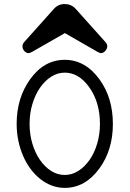

<svg xmlns="http://www.w3.org/2000/svg" viewBox="-20 -914 642 951"><path d="M300.8 -617.7Q402.3 -617.7 472.7 -521Q506.3 -474.6 522.7 -419.4Q539.1 -364.3 539.1 -300.3Q539.1 -171.4 472.7 -80.1Q402.3 16.6 300.8 16.6Q267.6 16.6 237.3 5.4Q207 -5.9 180.4 -26.6Q153.8 -47.4 132.1 -76.4Q110.4 -105.5 95 -140.6Q79.6 -175.8 71 -216.3Q62.5 -256.8 62.5 -300.3Q62.5 -428.2 128.9 -521Q198.2 -617.7 300.8 -617.7ZM420.9 -483.4Q369.6 -554.2 300.8 -554.2Q264.6 -554.2 232.9 -533.7Q201.2 -513.2 177.5 -478.5Q153.8 -443.8 140.1 -397.7Q126.5 -351.6 126.5 -300.3Q126.5 -249 140.1 -203.1Q153.8 -157.2 177.5 -122.6Q201.2 -87.9 232.9 -67.6Q264.6 -47.4 300.8 -47.4Q336.4 -47.4 368.2 -67.6Q399.9 -87.9 423.8 -122.3Q447.8 -156.7 461.4 -202.9Q475.1 -249 475.1 -300.3Q475.1 -408.7 420.9 -483.4ZM100.6 -706.5 248 -871.1Q268.6 -894 300.5 -894Q332.5 -894 354 -871.1L501.5 -706.5Q506.3 -701.2 508.8 -696.3Q511.2 -691.4 511.2 -685.5Q511.2 -678.2 508.3 -671.9Q505.4 -665.5 500.7 -660.9Q496.1 -656.2 491 -653.6Q485.8 -650.9 481.4 -650.9Q477.1 -650.9 472.7 -652.6Q468.3 -654.3 462.9 -657.2L301.3 -750L139.2 -657.2Q133.8 -654.3 129.4 -652.6Q125 -650.9 120.6 -650.9Q116.2 -650.9 111.1 -653.3Q106 -655.8 101.6 -660.2Q97.2 -664.6 94.2 -670.9Q91.3 -677.2 91.3 -684.6Q91.3 -696.8 100.6 -706.5Z"/></svg>

Font: Erica Type
Style: Regular
Weight: 400
Designer: Peter Wiegel
Foundry: Peter Wiegel
Version: Version 1.000 2010 initial release